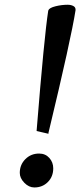

<svg xmlns="http://www.w3.org/2000/svg" viewBox="-20 -785 344 824"><path d="M147.9 -126Q174.8 -126 191.7 -107.2Q208.5 -88.4 208.5 -62.5Q208.5 -26.9 185.3 -3.7Q162.1 19.5 127.4 19.5Q104 19.5 84.5 -0.5Q64.9 -20.5 64.9 -43Q64.9 -78.1 88.9 -102.1Q112.8 -126 147.9 -126ZM188 -210.9 137.2 -222.7V-224.6Q169.9 -629.9 187 -739.3L188 -741.2Q191.9 -751.5 218.3 -758.1Q244.6 -764.6 270 -764.6Q284.2 -764.6 294.2 -759.5Q304.2 -754.4 304.2 -744.1V-741.2Q285.6 -621.1 188 -214.8Z"/></svg>

Font: Neuton
Style: Italic
Weight: 400
Italic angle: -9°
Designer: Brian M Zick
Version: Version 1.32